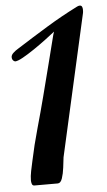

<svg xmlns="http://www.w3.org/2000/svg" viewBox="-53 -776 453 812"><g transform="rotate(-5 173.0 -370.5)"><path d="M60.1 0Q51.8 0 49.3 -7.8Q46.9 -15.6 46.9 -22Q46.9 -40 51.3 -61.8Q55.7 -83.5 60.1 -103Q74.2 -170.4 93.5 -238.5Q112.8 -306.6 129.9 -373Q151.4 -456.5 164.6 -508.3Q177.7 -560.1 184.8 -588.1Q191.9 -616.2 194.8 -627.4Q197.8 -638.7 199.2 -641.1Q184.6 -629.4 159.9 -610.8Q135.3 -592.3 107.9 -573.7Q80.6 -555.2 57.9 -542.5Q35.2 -529.8 23.9 -529.8Q11.2 -534.7 11.2 -548.8Q11.2 -558.1 20.8 -566.9Q30.3 -575.7 41 -582Q110.8 -626.5 173.6 -664.8Q236.3 -703.1 303.2 -736.8Q310.5 -741.2 316.9 -741.2Q323.7 -741.2 326.4 -735.8Q329.1 -730.5 329.1 -723.1Q329.1 -713.9 328.1 -709L192.9 -107.9Q190.9 -89.8 187.7 -64.5Q184.6 -39.1 178 -19.5Q171.4 0 159.2 0Z"/></g></svg>

Font: Norican
Style: Regular
Weight: 400
Designer: Vernon Adams
Foundry: Vernon Adams
Version: Version 1.100; ttfautohint (v1.8.4.7-5d5b);gftools[0.9.33]